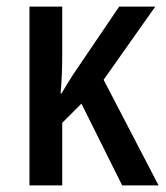

<svg xmlns="http://www.w3.org/2000/svg" viewBox="-20 -560 502 580"><path d="M449 -540 293 -319 459 0H349L226 -247L168 -189V0H69V-540H168V-397Q168 -329 163 -278H166Q175 -293 184 -308Q193 -323 201 -335L340 -540Z"/></svg>

Font: Noto Sans Condensed Medium
Style: Regular
Weight: 500
Width: 3
Designer: Monotype Design Team
Foundry: Monotype Imaging Inc.
Version: Version 2.013; ttfautohint (v1.8.4.7-5d5b)